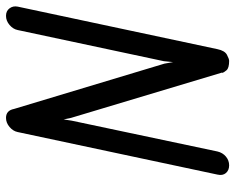

<svg xmlns="http://www.w3.org/2000/svg" viewBox="-90 -672 764 623"><g transform="rotate(-90 291.5 -360.0)"><path d="M175 -684Q178 -699 191.5 -710.5Q205 -722 221 -722Q245 -722 250 -696L397 -208L402 -180L405 -210L506 -684Q509 -699 522.5 -710.5Q536 -722 552 -722Q568 -722 576.5 -710.5Q585 -699 582 -684L444 -36Q439 -12 425.5 -5Q412 2 406 2Q383 2 375.5 -6.5Q368 -15 367 -21H368L221 -511L216 -535L212 -509L112 -36Q108 -19 95.5 -8.5Q83 2 67 2Q51 2 42 -8.5Q33 -19 37 -36Z"/></g></svg>

Font: VDS Compensated
Style: Light Italic
Weight: 300
Italic angle: -12°
Designer: artmaker
Foundry: artmaker
Version: Version 1.000 2012 initial release